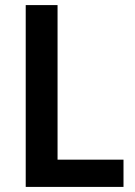

<svg xmlns="http://www.w3.org/2000/svg" viewBox="-20 -734 530 754"><path d="M81 0V-714H206V-107H465V0Z"/></svg>

Font: Noto Sans Hebrew SemiCondensed SemiBold
Style: Regular
Weight: 600
Width: 4
Designer: Monotype Design Team
Foundry: Monotype Imaging Inc.
Version: Version 2.004; ttfautohint (v1.8.4.7-5d5b)